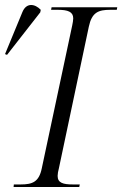

<svg xmlns="http://www.w3.org/2000/svg" viewBox="-68 -743 486 763"><path d="M-40 -525 92 -694 94 -704C71 -728 37 -734 21 -695L-48 -528ZM-14 0H247L249 -10H222C183 -10 161 -16 161 -44C161 -51 163 -64 166 -74L285 -637C297 -694 323 -704 370 -704H396L398 -714H137L135 -704H162C202 -704 223 -696 223 -670C223 -663 221 -651 219 -642L98 -74C87 -20 61 -10 14 -10H-13Z"/></svg>

Font: Noto Serif Display Light
Style: Italic
Weight: 300
Italic angle: -12°
Designer: Monotype Design Team
Foundry: Monotype Imaging Inc.
Version: Version 2.009